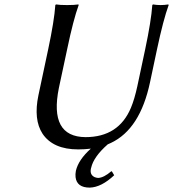

<svg xmlns="http://www.w3.org/2000/svg" viewBox="-20 -668 785 871"><path d="M498 127Q439.9 181.6 387.2 183.1Q328.6 183.1 322.8 135.7Q321.3 122.1 324.2 106.9Q335.9 56.6 392.1 6.3Q363.8 9.8 335 9.8Q220.7 9.8 172.9 -61.5Q131.3 -125.5 154.3 -235.8L198.7 -444.8Q226.1 -573.7 231 -645L233.9 -647.9Q251.5 -645 284.2 -645Q316.9 -645 335.9 -647.9L336.9 -645Q312.5 -578.1 284.7 -444.8L247.1 -269Q202.1 -47.4 367.7 -45.9Q518.6 -45.9 574.2 -179.7Q590.3 -218.3 603 -276.9L638.7 -444.8Q666 -573.7 670.9 -645L673.8 -647.9Q691.9 -645 708 -645Q725.6 -645 743.7 -647.9L745.1 -645Q720.7 -578.1 692.4 -444.8L660.6 -294.9Q615.7 -82.5 483.9 -20Q476.1 -16.6 468.8 -13.2Q404.8 43 393.6 92.8Q393.1 94.7 392.6 96.2Q386.2 125 409.7 135.7Q417.5 138.7 425.3 139.2Q450.7 138.2 484.9 108.9L487.8 109.9Z"/></svg>

Font: Linux Biolinum Slanted O
Style: Slanted
Weight: 400
Designer: Philipp H. Poll
Foundry: Philipp H. Poll
Version: Version 1.0.4